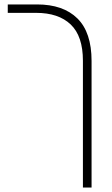

<svg xmlns="http://www.w3.org/2000/svg" viewBox="-20 -606 504 866"><path d="M354 240V-332Q354 -443 299 -495.5Q244 -548 143 -548H15V-586H147Q265 -586 329 -523Q393 -460 393 -331V240Z"/></svg>

Font: Noto Sans Hebrew SemiCondensed ExtraLight
Style: Regular
Weight: 200
Width: 4
Designer: Monotype Design Team
Foundry: Monotype Imaging Inc.
Version: Version 2.004; ttfautohint (v1.8.4.7-5d5b)